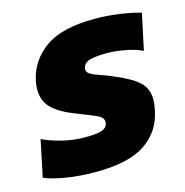

<svg xmlns="http://www.w3.org/2000/svg" viewBox="-108 -633 699 725"><g transform="rotate(-15 241.5 -270.0)"><path d="M179 10Q117 10 63 1Q9 -8 -20 -21L10 -164Q44 -148 87.5 -137.5Q131 -127 171 -127Q220 -127 239.5 -133.5Q259 -140 263 -157Q268 -179 241.5 -191Q215 -203 156 -226Q104 -246 75 -274Q46 -302 46 -348Q46 -366 50 -383Q66 -457 130.5 -503.5Q195 -550 325 -550Q375 -550 425 -542.5Q475 -535 503 -526L473 -385Q444 -399 404.5 -406Q365 -413 334 -413Q296 -413 271 -407Q246 -401 241 -380Q238 -366 250 -357.5Q262 -349 286.5 -341Q311 -333 345 -318Q407 -292 433.5 -266Q460 -240 460 -199Q460 -179 454 -153Q438 -77 373.5 -33.5Q309 10 179 10Z"/></g></svg>

Font: Kanit
Style: Bold Italic
Weight: 700
Italic angle: -12°
Designer: Katatrad Team
Foundry: CadsonDemak
Version: Version 2.000; ttfautohint (v1.8.3)